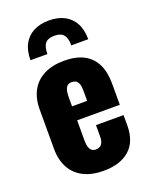

<svg xmlns="http://www.w3.org/2000/svg" viewBox="-151 -889 773 981"><g transform="rotate(-20 235.0 -399.0)"><path d="M240 10Q177 10 132 -12.5Q87 -35 63 -78.5Q39 -122 39 -183V-395Q39 -457 63 -500Q87 -543 132.5 -565.5Q178 -588 240 -588Q304 -588 346.5 -566Q389 -544 410.5 -501Q432 -458 432 -395V-279H200V-168Q200 -146 205 -132Q210 -118 219 -112Q228 -106 240 -106Q252 -106 261.5 -111.5Q271 -117 276.5 -129Q282 -141 282 -162V-223H432V-167Q432 -79 381 -34.5Q330 10 240 10ZM200 -355H282V-413Q282 -436 276.5 -449Q271 -462 261.5 -467Q252 -472 239 -472Q227 -472 218.5 -466Q210 -460 205 -445.5Q200 -431 200 -404ZM81 -649Q81 -701 100 -736Q119 -771 154.5 -789.5Q190 -808 238 -808Q287 -808 322 -789.5Q357 -771 376 -736Q395 -701 395 -649H303Q303 -688 288 -706.5Q273 -725 238 -725Q203 -725 188 -707Q173 -689 173 -649Z"/></g></svg>

Font: Oswald
Style: Bold
Weight: 700
Designer: Vernon Adams
Foundry: Vernon Adams
Version: Version 4.103;gftools[0.9.33.dev8+g029e19f]